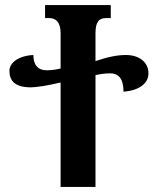

<svg xmlns="http://www.w3.org/2000/svg" viewBox="-20 -734 620 754"><path d="M474 -518C440 -518 401 -510 355 -494V-603C355 -649 369 -663 397 -663H415V-714H157V-663H174C197 -663 218 -649 218 -604V-465C201 -461 185 -458 163 -458C129 -458 111 -479 111 -518C52 -515 17 -487 17 -456C17 -420 35 -391 101 -391C122 -391 168 -398 218 -410V0H355V-439C373 -443 393 -446 413 -446C444 -446 465 -427 465 -374C515 -377 563 -400 563 -446C563 -488 529 -518 474 -518Z"/></svg>

Font: Noto Serif Georgian ExtraCondensed Bold
Style: Regular
Weight: 700
Width: 2
Designer: Monotype Design Team, Akaki Razmadze
Foundry: Google LLC
Version: Version 2.003